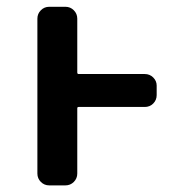

<svg xmlns="http://www.w3.org/2000/svg" viewBox="-20 -568 540 569"><path d="M126 -18.6Q111.3 -18.6 101.1 -28.8Q90.8 -39.1 90.8 -53.7V-512.7Q90.8 -527.3 101.1 -537.6Q111.3 -547.9 126 -547.9H173.8Q188.5 -547.9 198.7 -537.6Q209 -527.3 209 -512.7V-353.5Q209 -348.6 212.9 -348.6H409.2Q423.8 -348.6 434.1 -338.4Q444.3 -328.1 444.3 -314.5V-286.1Q444.3 -271.5 434.1 -261.2Q423.8 -251 409.2 -251H212.9Q209 -251 209 -247.1V-53.7Q209 -39.1 198.7 -28.8Q188.5 -18.6 173.8 -18.6Z"/></svg>

Font: Rounded-L Mgen+ 1m medium
Style: Regular
Weight: 500
Designer: [Source Han Sans]
Ryoko NISHIZUKA  (kana & ideographs); Paul D. Hunt (Latin, Greek & Cyrillic); Wenlong ZHANG  (bopomofo
Version: Version 1.059.20150602